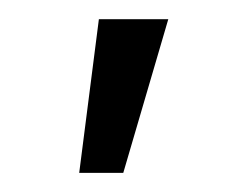

<svg xmlns="http://www.w3.org/2000/svg" viewBox="-20 -769 255 200"><path d="M83 -749H155.3L108.4 -588.9H62.5Z"/></svg>

Font: Pretendard GOV Light
Style: Regular
Weight: 300
Designer: Base glyphs from Inter by Rasmus Andersson; Hangeul glyphs from Noto Sans CJK(Source Han Sans) by Jang Soo-young and Kan
Foundry: Kil Hyung-jin
Version: Version 1.309